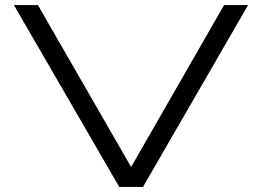

<svg xmlns="http://www.w3.org/2000/svg" viewBox="-20 -740 1043 760"><path d="M499 -79 867 -720H962L546 0H452L35 -720H130Z"/></svg>

Font: Orbitron
Style: Regular
Weight: 400
Designer: Matt McInerney
Foundry: Matt McInerney
Version: 1.000